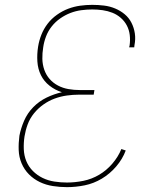

<svg xmlns="http://www.w3.org/2000/svg" viewBox="-20 -763 640 791"><path d="M256 8Q227 8 198 3.5Q169 -1 144 -13Q119 -25 99.5 -44.5Q80 -64 69 -90Q58 -116 57 -145Q56 -174 60 -204Q66 -235 79.5 -266Q93 -297 117 -321.5Q141 -346 172 -361Q203 -376 235 -383Q207 -392 184 -410Q161 -428 148.5 -453.5Q136 -479 134 -509.5Q132 -540 137 -571Q141 -596 150.5 -620Q160 -644 176 -665Q192 -686 214.5 -702Q237 -718 261 -727Q285 -736 310 -739.5Q335 -743 360 -743Q385 -743 409 -740Q433 -737 454.5 -728Q476 -719 493.5 -704.5Q511 -690 521.5 -669.5Q532 -649 535.5 -625.5Q539 -602 534 -577Q534 -575 533.5 -573Q533 -571 533 -568H512Q513 -570 513 -572Q513 -574 514 -576Q517 -598 514.5 -619Q512 -640 502.5 -658Q493 -676 477.5 -689.5Q462 -703 443 -710.5Q424 -718 403 -721Q382 -724 360 -724Q338 -724 315 -721Q292 -718 270 -709.5Q248 -701 228 -687Q208 -673 193 -654Q178 -635 169.5 -612.5Q161 -590 158 -568Q154 -544 154.5 -520.5Q155 -497 162.5 -475.5Q170 -454 184.5 -437.5Q199 -421 219 -410.5Q239 -400 262 -396Q285 -392 309 -392H369L366 -373H305Q281 -373 255.5 -369.5Q230 -366 205.5 -357Q181 -348 159 -332.5Q137 -317 120 -296Q103 -275 94 -250.5Q85 -226 81 -201Q77 -175 78 -148.5Q79 -122 88.5 -99Q98 -76 115.5 -58.5Q133 -41 155.5 -30Q178 -19 204 -15Q230 -11 256 -11Q289 -11 323.5 -18Q358 -25 388.5 -43Q419 -61 443 -89Q467 -117 480 -149L498 -143Q485 -108 459 -77.5Q433 -47 399.5 -27Q366 -7 329 0.5Q292 8 256 8Z"/></svg>

Font: Iosevka SS04 Thin Extended
Style: Italic
Weight: 100
Width: 7
Italic angle: -9°
Monospace: yes
Designer: Belleve Invis
Foundry: Belleve Invis
Version: Version 19.0.0; ttfautohint (v1.8.4)